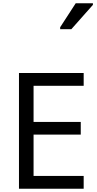

<svg xmlns="http://www.w3.org/2000/svg" viewBox="-20 -1164 596 1184"><path d="M496 0H97V-714H496V-635H187V-412H478V-334H187V-79H496ZM351 -984V-996L447 -1144H553V-1134L420 -984Z"/></svg>

Font: Noto Sans Tifinagh
Style: Regular
Weight: 400
Designer: JamraPatel
Foundry: JamraPatel LLC
Version: Version 2.004; ttfautohint (v1.8.4.7-5d5b)